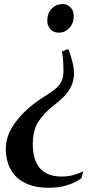

<svg xmlns="http://www.w3.org/2000/svg" viewBox="-20 -768 480 926"><path d="M310.5 -529Q315 -516.5 321.2 -497.8Q327.5 -479 332.2 -457Q337 -435 337 -411.5Q336.5 -379.5 323.5 -352.5Q310.5 -325.5 289 -303Q267.5 -280.5 241.5 -261.5Q217 -243 197.2 -221.8Q177.5 -200.5 159.5 -173Q153.5 -162.5 148.5 -146.2Q143.5 -130 140.8 -111Q138 -92 138 -74Q138 -20 154.2 14.8Q170.5 49.5 201.2 66.5Q232 83.5 275.5 83.5Q313.5 83.5 342 73.8Q370.5 64 381.5 58L373 91.5Q366 97.5 345.5 108.5Q325 119.5 292.2 128.5Q259.5 137.5 215.5 137.5Q155.5 137.5 115.2 121Q75 104.5 51.5 77.5Q28 50.5 18 17.8Q8 -15 8 -47Q8 -92.5 25 -129Q42 -165.5 68 -195Q85.5 -217 106.2 -236.2Q127 -255.5 151 -273.2Q175 -291 202 -307.5Q229.5 -324.5 248 -340Q266.5 -355.5 276 -374.8Q285.5 -394 286 -422.5Q286 -444 285.2 -462.5Q284.5 -481 282.8 -495.5Q281 -510 278 -519L304.5 -530ZM335.5 -691Q335.5 -656 314.5 -633.2Q293.5 -610.5 265 -610.5Q237 -610.5 222.5 -627.8Q208 -645 208 -667Q208 -705.5 230 -727Q252 -748.5 282 -748.5Q303.5 -748.5 319.5 -733Q335.5 -717.5 335.5 -691Z"/></svg>

Font: Merriweather 144pt SemiBold
Style: Italic
Weight: 600
Italic angle: -7.8°
Version: Version 2.101